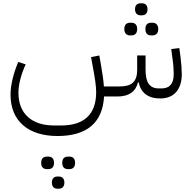

<svg xmlns="http://www.w3.org/2000/svg" viewBox="-20 -586 1169 1166"><path d="M393 441H401C422 441 436 430 436 403C436 376 422 365 401 365H393C372 365 358 376 358 403C358 430 372 441 393 441ZM328 560H337C357 560 371 548 371 523C371 498 357 486 337 486H328C309 486 295 498 295 523C295 548 309 560 328 560ZM265 441H273C294 441 308 430 308 403C308 376 294 365 273 365H265C244 365 230 376 230 403C230 430 244 441 265 441ZM898 -371H906C926 -371 941 -383 941 -410C941 -436 926 -448 906 -448H898C876 -448 863 -436 863 -410C863 -383 876 -371 898 -371ZM770 -371H778C799 -371 813 -383 813 -410C813 -436 799 -448 778 -448H770C749 -448 735 -436 735 -410C735 -383 749 -371 770 -371ZM833 -493H842C862 -493 876 -505 876 -530C876 -555 862 -566 842 -566H833C814 -566 800 -555 800 -530C800 -505 814 -493 833 -493ZM953 12C1035 12 1084 -41 1084 -136C1084 -162 1081 -202 1076 -242L1069 -294L1020 -288L1027 -234C1033 -196 1035 -159 1035 -136C1035 -76 1009 -49 961 -49H945C888 -49 864 -85 864 -163V-249H813V-163C813 -88 779 -61 706 -61H611C609 -93 603 -136 591 -205L583 -249L533 -239L541 -195C558 -105 564 -62 564 -26C564 107 492 176 351 176H308C172 176 92 103 92 -22C92 -74 109 -137 136 -195L91 -210C62 -142 44 -71 44 -10C44 147 150 240 329 240C508 240 603 159 612 0H694C762 0 804 -29 818 -86H822C835 -23 879 12 953 12Z"/></svg>

Font: IBM Plex Arabic Light
Style: Regular
Weight: 300
Designer: Mike Abbink, Paul van der Laan, Pieter van Rosmalen, Wael Morcos, Khajak Apelian
Foundry: Bold Monday
Version: Version 1.0